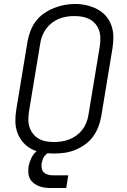

<svg xmlns="http://www.w3.org/2000/svg" viewBox="-20 -766 640 968"><path d="M251 8Q222 8 192.5 3Q163 -2 138.5 -15Q114 -28 95.5 -49.5Q77 -71 67.5 -97.5Q58 -124 57.5 -153.5Q57 -183 62 -213L119 -558Q124 -585 134 -611Q144 -637 161 -659.5Q178 -682 202 -698.5Q226 -715 252 -725.5Q278 -736 304.5 -741Q331 -746 358 -746Q388 -746 416.5 -739.5Q445 -733 470 -720Q495 -707 513.5 -686Q532 -665 541.5 -638Q551 -611 551.5 -581.5Q552 -552 547 -522L490 -177Q485 -150 475 -124.5Q465 -99 448 -76Q431 -53 407.5 -36.5Q384 -20 357.5 -9.5Q331 1 304.5 4.5Q278 8 251 8ZM252 -50Q272 -50 291.5 -53Q311 -56 330 -63.5Q349 -71 366 -83.5Q383 -96 395.5 -112.5Q408 -129 415.5 -148Q423 -167 426 -187L483 -532Q486 -552 486 -572.5Q486 -593 480 -611.5Q474 -630 461.5 -645Q449 -660 432 -669Q415 -678 395.5 -681.5Q376 -685 355 -685Q335 -685 316 -682Q297 -679 278 -671.5Q259 -664 242 -651Q225 -638 213 -621.5Q201 -605 193.5 -586.5Q186 -568 183 -548L126 -203Q123 -183 123 -163Q123 -143 129 -124.5Q135 -106 147 -91Q159 -76 175.5 -66.5Q192 -57 212 -53.5Q232 -50 252 -50ZM239 182Q222 182 206.5 180Q191 178 176.5 172.5Q162 167 150 157.5Q138 148 131 135Q124 122 123 105.5Q122 89 124 73Q128 52 138 31Q148 10 166 -5Q184 -20 206 -26Q228 -32 249 -32L244 0Q234 0 223.5 5Q213 10 206 18.5Q199 27 195.5 37Q192 47 190 57Q188 70 190.5 83Q193 96 202 104Q211 112 223.5 115Q236 118 249 118H324L314 182Z"/></svg>

Font: Iosevka Curly Light Extended
Style: Italic
Weight: 300
Width: 7
Italic angle: -9°
Monospace: yes
Designer: Belleve Invis
Foundry: Belleve Invis
Version: Version 11.1.0; ttfautohint (v1.8.3)